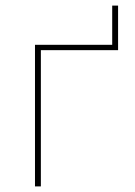

<svg xmlns="http://www.w3.org/2000/svg" viewBox="-20 -666 482 686"><path d="M105 0V-505.9H380.9V-646H401.9V-486.8H126V0Z"/></svg>

Font: Anuphan Thin
Style: Regular
Weight: 250
Designer: Mike Abbink, Paul van der Laan, Pieter van Rosmalen, Mint Tantisuwanna
Foundry: Bold Monday; Cadson Demak
Version: Version 3.002;hotconv 1.0.109;makeotfexe 2.5.65596